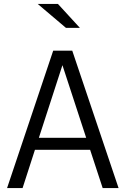

<svg xmlns="http://www.w3.org/2000/svg" viewBox="-20 -958 640 978"><path d="M16 0 251 -700H348L584 0H503L439 -195H158L95 0ZM178 -256H419L298 -626ZM316 -816 172 -938H275L387 -816Z"/></svg>

Font: Red Hat Mono
Style: Regular
Weight: 300
Monospace: yes
Designer: Pentagram, MCKL
Foundry: Pentagram, MCKL
Version: Version 1.023